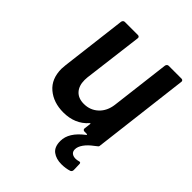

<svg xmlns="http://www.w3.org/2000/svg" viewBox="-199 -623 925 925"><g transform="rotate(45 263.5 -160.5)"><path d="M432 119Q439 119 439 129L440 167Q440 178 431 182Q407 190 378 190Q342 190 318.5 172.5Q295 155 295 114Q295 57 362 6Q365 4 364.5 2Q364 0 361 0H345Q340 0 337 -3.5Q334 -7 335 -12L339 -44Q340 -47 338 -48Q336 -49 334 -46Q287 7 208 7Q141 7 97 -30Q53 -67 53 -136Q53 -144 55 -162L96 -499Q97 -504 100.5 -507.5Q104 -511 109 -511H199Q204 -511 207 -507.5Q210 -504 209 -499L171 -195Q170 -189 170 -176Q170 -137 190.5 -114.5Q211 -92 249 -92Q292 -92 322 -120Q352 -148 358 -195L395 -499Q396 -504 399.5 -507.5Q403 -511 408 -511H496Q501 -511 504 -507.5Q507 -504 506 -499L446 -3Q446 -2 445.5 -0.5Q445 1 443 3L428 15Q402 34 387.5 54.5Q373 75 373 93Q373 108 382.5 115.5Q392 123 408 123Q417 123 427 120Z"/></g></svg>

Font: Barlow SemiBold
Style: Italic
Weight: 600
Italic angle: -7°
Designer: Jeremy Tribby
Foundry: Tribby Type
Version: Version 1.408